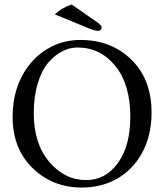

<svg xmlns="http://www.w3.org/2000/svg" viewBox="-20 -839 742 869"><path d="M304.2 -818.8 424.8 -734.9Q439.9 -723.6 439.9 -713.9Q439.9 -708 435.5 -703.6Q431.2 -699.2 424.8 -699.2Q409.7 -699.2 381.8 -710.9L228 -773.9Q259.3 -803.7 304.2 -818.8ZM331.1 -624Q294.9 -624 261 -606.4Q227.1 -588.9 198 -554.9Q168.9 -521 150.9 -461.4Q132.8 -401.9 132.8 -327.1Q132.8 -189 202.9 -106.4Q272.9 -23.9 370.1 -23.9Q458 -23.9 513.9 -101.6Q569.8 -179.2 569.8 -310.1Q569.8 -457 502 -540.5Q434.1 -624 331.1 -624ZM666 -329.1Q666 -204.1 604 -116.2Q562 -56.2 496.8 -23.2Q431.6 9.8 350.1 9.8Q218.3 9.8 127.7 -78.1Q37.1 -166 37.1 -310.1Q37.1 -442.4 105.5 -536.1Q147.5 -593.8 209.2 -626Q271 -658.2 344.2 -658.2Q483.4 -658.2 574.7 -569.1Q666 -480 666 -329.1Z"/></svg>

Font: Linux Libertine Capitals
Style: Small Caps
Weight: 400
Designer: Philipp H. Poll
Foundry: Philipp H. Poll
Version: Version 5.1.3